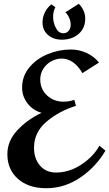

<svg xmlns="http://www.w3.org/2000/svg" viewBox="-20 -985 578 1016"><path d="M504 -654 416 -598Q371 -675 306 -675Q278 -675 252 -661Q226 -647 209.5 -621.5Q193 -596 193 -565Q193 -513 229 -480Q265 -447 315 -447Q349 -447 373 -457L382 -425Q292 -397 226 -341Q160 -285 160 -203Q160 -146 191.5 -109Q223 -72 276 -72Q347 -72 411 -114.5Q475 -157 506 -214L538 -188Q489 -103 405.5 -46Q322 11 225 11Q131 11 75 -38.5Q19 -88 19 -169Q19 -239 71.5 -295.5Q124 -352 200 -388Q154 -401 125.5 -438Q97 -475 97 -521Q97 -582 135 -628Q173 -674 232.5 -698.5Q292 -723 355 -723Q399 -723 438 -705Q477 -687 504 -654ZM205 -866Q205 -825 234 -800Q263 -775 307 -775Q361 -775 396 -805.5Q431 -836 431 -886Q431 -930 397 -965L326 -920Q338 -909 346 -891Q354 -873 354 -854Q354 -834 343 -821.5Q332 -809 315 -809Q290 -809 275.5 -837.5Q261 -866 261 -896Q261 -925 273 -947L252 -962Q230 -945 217.5 -919.5Q205 -894 205 -866Z"/></svg>

Font: Amita
Style: Bold
Weight: 700
Designer: Eduardo Rodriguez Tunni, Modular Infotech, Brian J. Bonislawsky
Foundry: Eduardo Rodriguez Tunni, Modular Infotech, Brian J. Bonislawsky
Version: Version 1.003